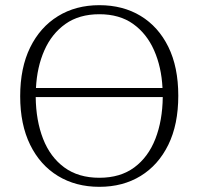

<svg xmlns="http://www.w3.org/2000/svg" viewBox="-20 -708 767 742"><path d="M364 -653Q286 -653 233 -615.5Q180 -578 151.5 -513.5Q123 -449 119 -368H608Q604 -449 575.5 -513.5Q547 -578 494.5 -615.5Q442 -653 364 -653ZM364 -688Q455 -688 523.5 -646.5Q592 -605 630.5 -527Q669 -449 669 -338Q669 -227 630.5 -148.5Q592 -70 523.5 -28Q455 14 364 14Q273 14 204 -28Q135 -70 96.5 -148.5Q58 -227 58 -336Q58 -446 96.5 -524.5Q135 -603 204 -645.5Q273 -688 364 -688ZM364 -21Q445 -21 499 -61Q553 -101 580.5 -171.5Q608 -242 609 -333H118Q119 -242 146.5 -171.5Q174 -101 228.5 -61Q283 -21 364 -21Z"/></svg>

Font: Source Serif 4 SmText Light
Style: Regular
Weight: 300
Designer: Frank Grießhammer
Foundry: Adobe
Version: Version 4.005;hotconv 1.1.0;makeotfexe 2.6.0